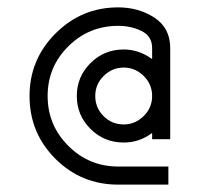

<svg xmlns="http://www.w3.org/2000/svg" viewBox="-20 -500 541 520"><path d="M300 -480Q356 -480 398.5 -452Q441 -424 441 -370V-123H392V-140Q358 -114 315 -114Q262 -114 225 -151Q188 -188 188 -240Q188 -292 225 -329Q262 -366 315 -366Q356 -366 392 -340V-370Q392 -402 363.5 -416Q335 -430 300 -430Q221 -430 165 -374.5Q109 -319 109 -240Q109 -161 165 -105Q221 -49 300 -49H436V0H300Q200 0 130 -70Q60 -140 60 -240Q60 -339 130.5 -409.5Q201 -480 300 -480ZM315 -163Q346 -163 369 -185.5Q392 -208 392 -240Q392 -272 369 -294.5Q346 -317 315 -317Q284 -317 261 -294.5Q238 -272 238 -240Q238 -208 260.5 -185.5Q283 -163 315 -163Z"/></svg>

Font: HansKendrickRegular
Style: Regular
Weight: 400
Designer: Alfredo Marco Pradil
Foundry: Hanken Studio
Version: Version 1.000;PS 001.001;hotconv 1.0.56